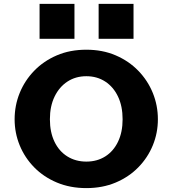

<svg xmlns="http://www.w3.org/2000/svg" viewBox="-20 -960 885 985"><path d="M423 5Q340 5 272 -23.5Q204 -52 155.5 -101.5Q107 -151 81 -214.5Q55 -278 55 -348Q55 -419 81 -483Q107 -547 155.5 -597Q204 -647 271.5 -676Q339 -705 423 -705Q506 -705 573.5 -676Q641 -647 689.5 -597Q738 -547 764 -483Q790 -419 790 -348Q790 -278 764 -214.5Q738 -151 689.5 -101.5Q641 -52 573.5 -23.5Q506 5 423 5ZM423 -131Q478 -131 520 -157.5Q562 -184 585.5 -233Q609 -282 609 -348Q609 -415 585.5 -464.5Q562 -514 520 -541.5Q478 -569 423 -569Q368 -569 326 -541.5Q284 -514 260 -464.5Q236 -415 236 -348Q236 -282 259.5 -233Q283 -184 325.5 -157.5Q368 -131 423 -131ZM183 -761V-940H362V-761ZM486 -761V-940H665V-761Z"/></svg>

Font: Panamera Black
Style: Regular
Weight: 900
Designer: Bastien Sozeau
Foundry: NBR — Bastien Sozeau
Version: Version 3.002; ttfautohint (v1.8.4.7-5d5b);gftools[0.9.33]